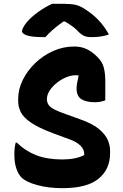

<svg xmlns="http://www.w3.org/2000/svg" viewBox="-20 -963 640 1003"><path d="M368 -720Q406 -720 435 -705.5Q464 -691 489 -665Q515 -640 522.5 -609Q530 -578 530 -541V-439Q520 -435 506.5 -432Q493 -429 476 -429Q430 -429 405 -445Q380 -461 380 -501Q380 -514 383 -530Q386 -546 391 -569Q385 -570 375 -570Q351 -570 325 -559Q299 -548 276.5 -530Q254 -512 239.5 -490Q225 -468 225 -445V-441Q227 -418 244 -404Q261 -390 304 -374L398 -340Q464 -317 497.5 -288.5Q531 -260 543 -231.5Q555 -203 555 -178V-162Q555 -79 495 -29.5Q435 20 305 20Q234 20 175 4Q116 -12 92 -36Q76 -52 65.5 -82.5Q55 -113 55 -156Q55 -176 57 -191.5Q59 -207 62 -218H68Q111 -175 168.5 -152.5Q226 -130 305 -130Q376 -130 420 -153V-158Q420 -183 400.5 -202Q381 -221 349 -233L257 -267Q180 -296 141 -323Q102 -350 88.5 -377.5Q75 -405 75 -434V-447Q75 -497 99 -545.5Q123 -594 164 -633.5Q205 -673 257.5 -696.5Q310 -720 368 -720ZM252 -943H316Q351 -943 375.5 -937.5Q400 -932 429 -912Q467 -887 495.5 -857Q524 -827 549 -783Q511 -769 460 -769Q433 -769 418.5 -776Q404 -783 393 -794Q379 -810 363 -822Q347 -834 319 -851H312Q276 -826 253.5 -805.5Q231 -785 217 -769H211Q147 -769 121 -778Q95 -787 95 -800Q95 -807 101 -819Q107 -831 120 -847Q144 -875 179.5 -900.5Q215 -926 252 -943Z"/></svg>

Font: Recursive Sn Csl St XBd
Style: Regular
Weight: 800
Version: Version 1.085;hotconv 1.1.0;makeotfexe 2.6.0; ttfautohint (v